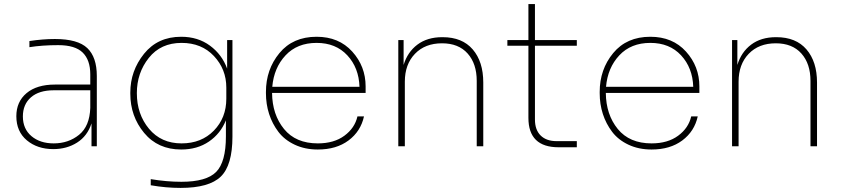

<svg xmlns="http://www.w3.org/2000/svg" viewBox="-20 -716 4122 940"><path d="M241 14Q163 14 111.5 -29Q60 -72 60 -147Q60 -218 110 -260Q160 -302 249 -302H422V-352Q422 -422 385 -458.5Q348 -495 265 -495Q187 -495 124 -485V-515Q189 -525 249 -525Q361 -525 407.5 -480.5Q454 -436 454 -344V0H428V-112Q408 -50 357.5 -18Q307 14 241 14ZM243 -14Q315 -14 367 -56Q419 -98 422 -188V-274H243Q171 -274 131.5 -239.5Q92 -205 92 -146Q92 -85 134 -49.5Q176 -14 243 -14Z M864 204Q793 204 718 191V161Q796 174 868 174Q991 174 1038.5 125.5Q1086 77 1086 -48V-127Q1060 -62 1003 -23Q946 16 867 16Q753 16 685.5 -65.5Q618 -147 618 -257V-263Q618 -369 685 -452.5Q752 -536 867 -536Q949 -536 1008 -492.5Q1067 -449 1092 -380V-520H1118V-47Q1118 93 1061 148.5Q1004 204 864 204ZM869 -14Q966 -14 1027 -76.5Q1088 -139 1088 -233V-287Q1088 -377 1027.5 -441.5Q967 -506 869 -506Q767 -506 708.5 -432.5Q650 -359 650 -260Q650 -157 709.5 -85.5Q769 -14 869 -14Z M1536 16Q1473 16 1423 -7.5Q1373 -31 1343 -70.5Q1313 -110 1297.5 -158Q1282 -206 1282 -260V-266Q1282 -376 1348 -456Q1414 -536 1530 -536Q1639 -536 1704.5 -463.5Q1770 -391 1770 -293V-261H1312Q1313 -155 1370.5 -84.5Q1428 -14 1536 -14Q1615 -14 1666 -51.5Q1717 -89 1730 -146H1762Q1746 -73 1686.5 -28.5Q1627 16 1536 16ZM1530 -506Q1435 -506 1378 -445Q1321 -384 1313 -291H1740Q1737 -384 1680.5 -445Q1624 -506 1530 -506Z M1930 0V-520H1956V-398Q1975 -461 2023.5 -497.5Q2072 -534 2145 -534H2147Q2243 -534 2294.5 -474Q2346 -414 2346 -312V0H2314V-320Q2314 -404 2269.5 -454Q2225 -504 2144 -504Q2061 -504 2011.5 -452.5Q1962 -401 1962 -316V0Z M2715 5Q2567 5 2567 -139V-492H2464V-520H2567V-696H2599V-520H2804V-492H2599V-131Q2599 -80 2627 -52.5Q2655 -25 2705 -25H2804V5Z M3170 16Q3107 16 3057 -7.5Q3007 -31 2977 -70.5Q2947 -110 2931.5 -158Q2916 -206 2916 -260V-266Q2916 -376 2982 -456Q3048 -536 3164 -536Q3273 -536 3338.5 -463.5Q3404 -391 3404 -293V-261H2946Q2947 -155 3004.5 -84.5Q3062 -14 3170 -14Q3249 -14 3300 -51.5Q3351 -89 3364 -146H3396Q3380 -73 3320.5 -28.5Q3261 16 3170 16ZM3164 -506Q3069 -506 3012 -445Q2955 -384 2947 -291H3374Q3371 -384 3314.5 -445Q3258 -506 3164 -506Z M3564 0V-520H3590V-398Q3609 -461 3657.5 -497.5Q3706 -534 3779 -534H3781Q3877 -534 3928.5 -474Q3980 -414 3980 -312V0H3948V-320Q3948 -404 3903.5 -454Q3859 -504 3778 -504Q3695 -504 3645.5 -452.5Q3596 -401 3596 -316V0Z"/></svg>

Font: Sora Thin
Style: Regular
Weight: 32
Designer: Jonathan Barnbrook, Julián Moncada
Foundry: Barnbrook Fonts
Version: Version 2.000